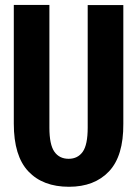

<svg xmlns="http://www.w3.org/2000/svg" viewBox="-20 -731 543 761"><path d="M34.7 -240.7Q34.7 -112.8 92.3 -51.8Q149.9 9.3 253.4 9.3Q354.5 9.3 412.1 -51.8Q469.7 -112.8 468.8 -240.2V-710.9H327.6V-225.1Q327.6 -157.2 307.9 -129.4Q288.1 -101.6 252 -101.6Q215.3 -101.6 195.6 -129.6Q175.8 -157.7 175.8 -225.1V-711.4H34.7Z"/></svg>

Font: Roboto Flex Super Cond Bold
Style: Regular
Weight: 700
Width: 3
Designer: Berlow after Robertson
Foundry: Google
Version: Version 3.000